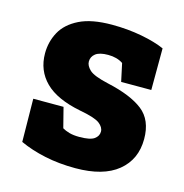

<svg xmlns="http://www.w3.org/2000/svg" viewBox="-87 -618 681 709"><g transform="rotate(15 254.0 -263.5)"><path d="M261.7 10.3Q199.2 10.3 145.3 -1.2Q91.3 -12.7 47.9 -32.7L45.9 -197.3H161.6L181.2 -120.6Q191.4 -114.3 207.5 -109.6Q223.6 -105 246.1 -105Q287.6 -105 303.2 -116.2Q318.8 -127.4 318.8 -144.5Q318.8 -161.1 301 -175Q283.2 -189 225.1 -199.7Q132.3 -217.8 88.4 -261.5Q44.4 -305.2 44.4 -370.6Q44.4 -415 64.9 -452.6Q85.4 -490.2 132.1 -513.4Q178.7 -536.6 256.8 -536.6Q316.4 -536.6 370.4 -526.4Q424.3 -516.1 459 -500.5L458.5 -341.3H343.3L328.6 -409.7Q305.7 -425.3 271.5 -425.3Q238.8 -425.3 223.6 -413.6Q208.5 -401.9 208.5 -383.3Q208.5 -367.2 225.1 -351.6Q241.7 -335.9 298.3 -323.2Q388.7 -303.2 434.3 -267.6Q480 -231.9 480 -159.2Q480 -81.1 424.1 -35.4Q368.2 10.3 261.7 10.3Z"/></g></svg>

Font: Roboto Slab Black
Style: Regular
Weight: 900
Designer: Google
Version: Version 2.000; ttfautohint (v1.8.1.43-b0c9)